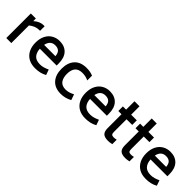

<svg xmlns="http://www.w3.org/2000/svg" viewBox="220 -1897 3075 3075"><g transform="rotate(45 1757.5 -359.5)"><path d="M386 -568V-464H363Q281 -464 199 -399V0H85V-556H199V-497Q278 -568 363 -568Z M763 -82Q802 -82 840 -92.5Q878 -103 923 -124L955 -32Q908 -6 859 5.5Q810 17 751 17Q660 17 596.5 -20Q533 -57 500 -124Q467 -191 467 -279Q467 -372 501 -438Q535 -504 594 -538Q653 -572 725 -572Q838 -572 902.5 -503.5Q967 -435 967 -304V-259H586Q590 -178 632 -130Q674 -82 763 -82ZM591 -351H847Q842 -414 812 -443.5Q782 -473 725 -473Q615 -473 591 -351Z M1058 -279Q1058 -416 1128.5 -493.5Q1199 -571 1331 -572Q1377 -572 1410.5 -566Q1444 -560 1482 -545V-437Q1445 -454 1412.5 -461Q1380 -468 1341 -468Q1177 -467 1177 -280Q1177 -191 1215.5 -139.5Q1254 -88 1339 -87Q1410 -87 1490 -130L1524 -33Q1435 17 1331 17Q1199 16 1128.5 -63Q1058 -142 1058 -279Z M1900 -82Q1939 -82 1977 -92.5Q2015 -103 2060 -124L2092 -32Q2045 -6 1996 5.5Q1947 17 1888 17Q1797 17 1733.5 -20Q1670 -57 1637 -124Q1604 -191 1604 -279Q1604 -372 1638 -438Q1672 -504 1731 -538Q1790 -572 1862 -572Q1975 -572 2039.5 -503.5Q2104 -435 2104 -304V-259H1723Q1727 -178 1769 -130Q1811 -82 1900 -82ZM1728 -351H1984Q1979 -414 1949 -443.5Q1919 -473 1862 -473Q1752 -473 1728 -351Z M2367 -442V-158Q2367 -120 2379 -105.5Q2391 -91 2424 -91Q2455 -91 2487 -99V2Q2440 13 2400 13Q2320 13 2286.5 -20Q2253 -53 2253 -126V-442H2180V-546H2253V-736H2367V-546H2495V-442Z M2757 -442V-158Q2757 -120 2769 -105.5Q2781 -91 2814 -91Q2845 -91 2877 -99V2Q2830 13 2790 13Q2710 13 2676.5 -20Q2643 -53 2643 -126V-442H2570V-546H2643V-736H2757V-546H2885V-442Z M3271 -82Q3310 -82 3348 -92.5Q3386 -103 3431 -124L3463 -32Q3416 -6 3367 5.5Q3318 17 3259 17Q3168 17 3104.5 -20Q3041 -57 3008 -124Q2975 -191 2975 -279Q2975 -372 3009 -438Q3043 -504 3102 -538Q3161 -572 3233 -572Q3346 -572 3410.5 -503.5Q3475 -435 3475 -304V-259H3094Q3098 -178 3140 -130Q3182 -82 3271 -82ZM3099 -351H3355Q3350 -414 3320 -443.5Q3290 -473 3233 -473Q3123 -473 3099 -351Z"/></g></svg>

Font: Biryani SemiBold
Style: Regular
Weight: 600
Designer: Dan Reynolds and Mathieu Réguer
Foundry: Dan Reynolds and Mathieu Réguer
Version: Version 1.004; ttfautohint (v1.1) -l 5 -r 5 -G 72 -x 0 -D la